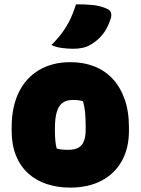

<svg xmlns="http://www.w3.org/2000/svg" viewBox="-20 -842 640 874"><path d="M301 -559Q359 -559 407.5 -540.5Q456 -522 491.5 -484.5Q527 -447 547 -391.5Q567 -336 567 -261V-247Q567 -167 534.5 -109Q502 -51 442 -19.5Q382 12 299 12Q241 12 192 -4.5Q143 -21 107.5 -53.5Q72 -86 52.5 -134.5Q33 -183 33 -248V-262Q33 -354 65 -420.5Q97 -487 157.5 -523Q218 -559 301 -559ZM311 -387Q283 -387 265 -374Q247 -361 238.5 -332.5Q230 -304 230 -257V-246Q230 -221 232 -201Q234 -181 238 -166Q249 -163 260.5 -161.5Q272 -160 290 -160Q318 -160 335.5 -169Q353 -178 361.5 -198.5Q370 -219 370 -252V-263Q370 -301 367.5 -328.5Q365 -356 358 -381Q348 -384 337.5 -385.5Q327 -387 311 -387ZM326 -822Q361 -823 398.5 -819.5Q436 -816 465 -803Q481 -797 485 -784Q489 -771 484 -758Q475 -729 462 -707Q449 -685 431.5 -668Q414 -651 391 -638Q377 -629 357 -624.5Q337 -620 312 -620Q290 -620 262.5 -623.5Q235 -627 214 -637Q245 -668 265 -696Q285 -724 299.5 -754Q314 -784 326 -822Z"/></svg>

Font: Recursive Monospace Casual Black
Style: Regular
Weight: 900
Version: Version 1.047